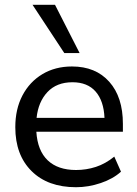

<svg xmlns="http://www.w3.org/2000/svg" viewBox="-20 -774 574 803"><path d="M298 9Q180 9 112 -58.5Q44 -126 44 -242Q44 -318 74 -375Q104 -432 157.5 -464Q211 -496 281 -496Q380 -496 437 -432Q494 -368 494 -256V-223H132Q137 -144 179.5 -103.5Q222 -63 298 -63Q341 -63 381 -76Q421 -89 458 -119L486 -56Q453 -26 401.5 -8.5Q350 9 298 9ZM283 -430Q217 -430 178.5 -389Q140 -348 133 -281H417Q414 -352 380 -391Q346 -430 283 -430ZM249 -552 116 -754H210L313 -552Z"/></svg>

Font: Nunito Sans Medium
Style: Regular
Weight: 500
Designer: Vernon Adams
Foundry: Vernon Adams
Version: Version 3.101; ttfautohint (v1.8.4.7-5d5b);gftools[0.9.27]